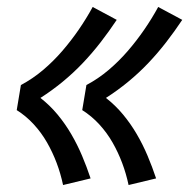

<svg xmlns="http://www.w3.org/2000/svg" viewBox="-20 -620 543 551"><path d="M349 -89Q342 -122 330.5 -152.5Q319 -183 303 -211Q287 -239 265 -263Q243 -287 216 -304L228 -376Q262 -394 291.5 -419Q321 -444 346.5 -473.5Q372 -503 394 -535Q416 -567 434 -600L503 -563Q481 -530 457 -499Q433 -468 406 -439.5Q379 -411 348 -385.5Q317 -360 284 -339Q311 -318 333 -291.5Q355 -265 372.5 -235Q390 -205 403.5 -173Q417 -141 428 -108ZM161 -89Q154 -122 142.5 -152.5Q131 -183 115 -211Q99 -239 77 -263Q55 -287 28 -304L40 -376Q74 -394 103.5 -419Q133 -444 158.5 -473.5Q184 -503 206 -535Q228 -567 246 -600L315 -563Q293 -530 269 -499Q245 -468 218 -439.5Q191 -411 160 -385.5Q129 -360 96 -339Q123 -318 145 -291.5Q167 -265 184.5 -235Q202 -205 215.5 -173Q229 -141 240 -108Z"/></svg>

Font: Iosevka SS18 Medium
Style: Italic
Weight: 500
Italic angle: -9°
Monospace: yes
Designer: Belleve Invis
Foundry: Belleve Invis
Version: Version 25.1.1; ttfautohint (v1.8.4)